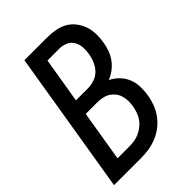

<svg xmlns="http://www.w3.org/2000/svg" viewBox="-215 -832 930 930"><g transform="rotate(-45 250.0 -367.5)"><path d="M6 0 127 -735H286Q314 -735 341.5 -729.5Q369 -724 391 -711Q413 -698 429 -677Q445 -656 453.5 -631Q462 -606 462.5 -578Q463 -550 458 -522Q454 -499 446 -477Q438 -455 424 -436Q410 -417 390.5 -402Q371 -387 348 -378Q373 -366 392 -346.5Q411 -327 421.5 -302Q432 -277 433 -248Q434 -219 429 -190Q425 -164 415 -137.5Q405 -111 387.5 -87.5Q370 -64 347 -46.5Q324 -29 297.5 -18.5Q271 -8 244 -4Q217 0 190 0ZM166 -421H249Q270 -421 292.5 -428.5Q315 -436 331 -452.5Q347 -469 356 -490Q365 -511 369 -533Q373 -555 371.5 -577.5Q370 -600 359.5 -618.5Q349 -637 329 -646Q309 -655 287 -655H205ZM110 -80H190Q207 -80 224.5 -82.5Q242 -85 258.5 -92.5Q275 -100 290 -111.5Q305 -123 315.5 -138Q326 -153 332 -170.5Q338 -188 341 -205Q344 -223 343.5 -240.5Q343 -258 338 -274.5Q333 -291 322.5 -304Q312 -317 298 -325.5Q284 -334 266.5 -337.5Q249 -341 231 -341H153Z"/></g></svg>

Font: Iosevka SS18 Medium
Style: Italic
Weight: 500
Italic angle: -9°
Monospace: yes
Designer: Belleve Invis
Foundry: Belleve Invis
Version: Version 25.1.1; ttfautohint (v1.8.4)